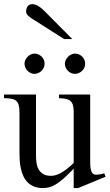

<svg xmlns="http://www.w3.org/2000/svg" viewBox="-20 -914 541 948"><path d="M365.7 14.6H343.8V-81.1Q315.4 -51.3 294.2 -32.7Q272.9 -14.2 255.6 -3.7Q238.3 6.8 223.1 10.7Q208 14.6 191.9 14.6Q166 14.6 147.2 6.6Q128.4 -1.5 115.5 -14.9Q102.5 -28.3 94.7 -45.9Q86.9 -63.5 82.8 -82.8Q78.6 -102.1 77.4 -122.1Q76.2 -142.1 76.2 -159.7V-359.9Q76.2 -381.8 72.3 -395.5Q68.4 -409.2 59.3 -416.5Q50.3 -423.8 35.6 -426.5Q21 -429.2 0 -429.2V-447.3H157.7V-147.9Q157.7 -128.9 160.2 -110.6Q162.6 -92.3 170.7 -77.9Q178.7 -63.5 193.4 -54.7Q208 -45.9 231.9 -45.9Q241.7 -45.9 253.2 -48.8Q264.6 -51.8 278.6 -59.1Q292.5 -66.4 308.6 -78.6Q324.7 -90.8 343.8 -109.4V-363.8Q343.8 -384.3 339.6 -396.7Q335.4 -409.2 326.7 -416.3Q317.9 -423.3 304.2 -426Q290.5 -428.7 271.5 -429.2V-447.3H425.3V-118.7Q425.3 -98.6 427 -85.7Q428.7 -72.8 432.4 -64.9Q436 -57.1 441.9 -54.2Q447.8 -51.3 455.6 -51.3Q462.4 -51.3 473.1 -53Q483.9 -54.7 494.6 -58.6L501.5 -41.5ZM200.2 -599.6Q200.2 -589.4 196.3 -580.3Q192.4 -571.3 185.3 -564.5Q178.2 -557.6 169.2 -553.5Q160.2 -549.3 149.9 -549.3Q140.1 -549.3 131.3 -553.5Q122.6 -557.6 115.7 -564.7Q108.9 -571.8 105 -580.8Q101.1 -589.8 101.1 -599.6Q101.1 -608.9 105.2 -617.9Q109.4 -627 116.2 -633.8Q123 -640.6 131.8 -645Q140.6 -649.4 149.9 -649.4Q160.2 -649.4 169.2 -645.5Q178.2 -641.6 185.3 -634.8Q192.4 -627.9 196.3 -618.9Q200.2 -609.9 200.2 -599.6ZM400.4 -599.6Q400.4 -589.4 396.5 -580.3Q392.6 -571.3 385.5 -564.5Q378.4 -557.6 369.4 -553.5Q360.4 -549.3 350.1 -549.3Q339.8 -549.3 330.8 -553.5Q321.8 -557.6 314.9 -564.7Q308.1 -571.8 304.2 -580.8Q300.3 -589.8 300.3 -599.6Q300.3 -608.9 304.7 -617.9Q309.1 -627 315.9 -633.8Q322.8 -640.6 331.8 -645Q340.8 -649.4 350.1 -649.4Q360.4 -649.4 369.4 -645.5Q378.4 -641.6 385.5 -634.8Q392.6 -627.9 396.5 -618.9Q400.4 -609.9 400.4 -599.6ZM296.4 -721.2 152.3 -813Q146 -816.9 138.4 -821.5Q130.9 -826.2 124.3 -831.8Q117.7 -837.4 113.3 -843.5Q108.9 -849.6 108.9 -856Q108.9 -873.5 117.2 -883.5Q125.5 -893.6 140.1 -893.6Q152.8 -893.6 168.7 -884.3Q184.6 -875 198.2 -860.8L336.9 -721.2Z"/></svg>

Font: Doulos SIL Compact
Style: Regular
Weight: 400
Designer: Walt Agee, Victor Gaultney, Peter Martin, Debbi Hosken
Foundry: SIL International
Version: Version 4.110; 2011; Maintenance release ; LnSpcTght